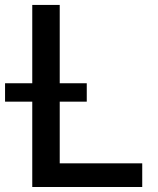

<svg xmlns="http://www.w3.org/2000/svg" viewBox="-49 -747 633 767"><path d="M79.9 0H519.2V-94.5H189.6V-340.9H297.6V-414.4H189.6V-727.3H79.9V-414.4H-28.8V-340.9H79.9Z"/></svg>

Font: Magic Ui Pro Medium
Style: Regular
Weight: 500
Designer: Stefan Endress, Andreas Faust
Version: Version 1.000;FEAKit 1.0